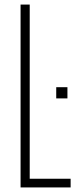

<svg xmlns="http://www.w3.org/2000/svg" viewBox="-20 -820 338 840"><path d="M70 0V-800H110V-38H289V0ZM226 -389.5V-438.5H275V-389.5Z"/></svg>

Font: Big Shoulders Text SC Thin
Style: Regular
Weight: 100
Designer: Patric King
Foundry: XO Type Co
Version: Version 2.002